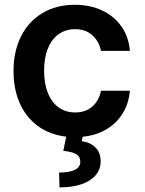

<svg xmlns="http://www.w3.org/2000/svg" viewBox="-20 -573 617 817"><path d="M409.8 -186.8H532.7Q528.1 -133.5 502.5 -91.3Q476.9 -49 433.2 -22.9Q389.6 3.2 331.7 8.9L328.1 27.7Q364 32.7 386 54.3Q408 76 408.4 112.9Q408.4 146.7 387.8 171.7Q367.2 196.7 327.8 210.6Q288.4 224.4 233 224.4L231.5 161.2Q274.5 161.2 298.1 149.9Q321.7 138.5 321.7 115.1Q321.7 93.4 304.7 83.1Q287.6 72.8 249.3 68.9L261.7 8.5Q192.1 0.4 141.3 -36.8Q90.6 -73.9 63.9 -134.2Q37.3 -194.6 37.6 -270.6Q37.3 -353.3 69.1 -417.4Q100.9 -481.5 160 -517Q219.1 -552.6 298.3 -552.6Q364 -552.6 415.3 -528.2Q466.6 -503.9 497.3 -459.5Q528.1 -415.1 532.7 -356.5H409.8Q401.3 -397.7 372.7 -423.3Q344.1 -448.9 299.7 -448.9Q259.9 -448.9 229.9 -427.7Q199.9 -406.6 183.8 -366.8Q167.6 -327.1 167.6 -272.7Q167.6 -217.7 183.8 -177.4Q199.9 -137.1 229.8 -115.8Q259.6 -94.5 299.7 -94.5Q342.3 -94.1 371.6 -118.6Q400.9 -143.1 409.8 -186.8Z"/></svg>

Font: Riot Sans
Style: Bold
Weight: 600
Designer: Rasmus Andersson
Foundry: rsms
Version: Version 4.001